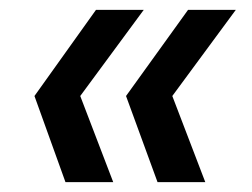

<svg xmlns="http://www.w3.org/2000/svg" viewBox="-20 -490 512 390"><path d="M300 -120 236 -295 362 -470H459L330 -295L397 -120ZM113 -120 50 -295 175 -470H272L143 -295L210 -120Z"/></svg>

Font: DM Sans 10pt Medium
Style: Italic
Weight: 500
Italic angle: -10°
Version: Version 4.004;gftools[0.9.30]